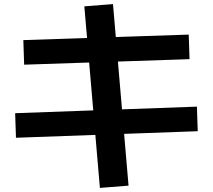

<svg xmlns="http://www.w3.org/2000/svg" viewBox="-20 -829 1040 938"><path d="M468 89 392 -798 532 -809 608 78ZM58 -156 54 -276 942 -308 946 -188ZM98 -513 94 -633 902 -660 906 -540Z"/></svg>

Font: M PLUS 1 Code
Style: Bold
Weight: 700
Designer: Coji Morishita
Foundry: UNDERFOREST DESIGN
Version: Version 1.002